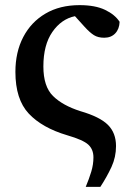

<svg xmlns="http://www.w3.org/2000/svg" viewBox="-20 -523 515 748"><path d="M314 205Q327 174 335.5 146Q344 118 344 90Q344 59 324 40.5Q304 22 242 4Q144 -25 92 -80.5Q40 -136 40 -243Q40 -320 70.5 -378.5Q101 -437 157 -470Q213 -503 290 -503Q351 -503 389.5 -484.5Q428 -466 446 -438Q445 -410 429 -393Q413 -376 386 -376Q362 -376 346 -386Q330 -396 310 -418L272 -460Q219 -449 184 -398.5Q149 -348 149 -264Q149 -186 186.5 -149Q224 -112 293 -90Q369 -68 400.5 -36.5Q432 -5 432 46Q432 89 414.5 127Q397 165 371 205Z"/></svg>

Font: Source Serif 4 SmText Semibold
Style: Regular
Weight: 600
Designer: Frank Grießhammer
Foundry: Adobe
Version: Version 4.005;hotconv 1.1.0;makeotfexe 2.6.0